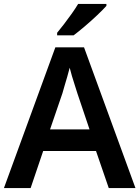

<svg xmlns="http://www.w3.org/2000/svg" viewBox="-20 -958 711 978"><path d="M534 0 469 -189H200L136 0H0L262 -717H408L670 0ZM374 -483Q370 -497 362 -521Q354 -545 346.5 -570.5Q339 -596 335 -613Q330 -593 322.5 -567Q315 -541 308 -518Q301 -495 298 -483L235 -299H436ZM522 -928Q506 -910 475.5 -881Q445 -852 412 -824Q379 -796 355 -778H271V-791Q286 -809 306 -835Q326 -861 345.5 -888.5Q365 -916 378 -938H522Z"/></svg>

Font: Noto Sans Bassa Vah SemiBold
Style: Regular
Weight: 600
Designer: Monotype Design Team
Foundry: Monotype Imaging Inc.
Version: Version 2.002; ttfautohint (v1.8.4.7-5d5b)